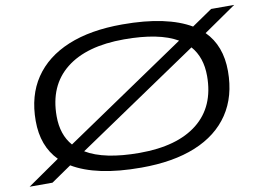

<svg xmlns="http://www.w3.org/2000/svg" viewBox="-91 -830 1318 959"><g transform="rotate(-10 568.0 -350.5)"><path d="M553 10Q437 10 350.5 -8.5Q264 -27 204 -63L102 7H-14L149 -106Q73 -183 73 -311Q73 -439 133 -528Q193 -617 306.5 -664Q420 -711 582 -711Q697 -711 783.5 -692.5Q870 -674 929 -639L1033 -710H1150L985 -596Q1062 -519 1062 -390Q1062 -262 1002 -172.5Q942 -83 828.5 -36.5Q715 10 553 10ZM180 -316Q180 -222 231 -164L848 -582Q755 -636 578 -636Q387 -636 283.5 -553.5Q180 -471 180 -316ZM557 -64Q748 -64 851.5 -146.5Q955 -229 955 -384Q955 -479 903 -538L285 -120Q378 -64 557 -64Z"/></g></svg>

Font: Georama ExtraExtended
Style: Italic
Weight: 400
Width: 8
Italic angle: -9°
Designer: Jean-Baptiste Levee
Foundry: Production Type
Version: Version 1.000